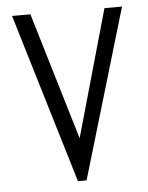

<svg xmlns="http://www.w3.org/2000/svg" viewBox="-48 -664 546 708"><g transform="rotate(-5 225.0 -310.0)"><path d="M212 4 23 -624H91L232 -153L365 -623H430L244 4Z"/></g></svg>

Font: Inconsolata SemiCondensed
Style: Regular
Weight: 400
Width: 4
Monospace: yes
Designer: Raph Levien, Cyreal, Brenton Simpson
Foundry: Raph Levien, Cyreal, Google
Version: Version 3.001; ttfautohint (v1.8.2.53-6de2)